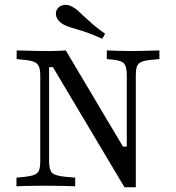

<svg xmlns="http://www.w3.org/2000/svg" viewBox="-20 -783 738 807"><path d="M503.2 4 202.4 -500.8H186.3V-201.6H149.2V-465.3Q149.2 -490.3 143.5 -503.6Q137.9 -516.9 123.4 -523Q108.9 -529 80.6 -531.5L50 -534.7V-571Q64.5 -571 86.3 -570.2Q108.1 -569.4 132.7 -569Q157.3 -568.5 180.6 -568.5H193.5Q213.7 -568.5 229.8 -569.4Q246 -570.2 256.5 -571L496.8 -166.9H512.9V-465.3Q512.9 -500.8 502.8 -514.5Q492.7 -528.2 454.8 -532.3L429 -534.7V-571Q447.6 -570.2 476.2 -569.4Q504.8 -568.5 531.5 -568.5Q551.6 -568.5 573.8 -569Q596 -569.4 616.1 -570.2Q636.3 -571 650 -571V-534.7L615.3 -531.5Q587.9 -529 573.8 -522.6Q559.7 -516.1 555.2 -502.8Q550.8 -489.5 550.8 -465.3V4ZM186.3 -105.6Q186.3 -70.2 198.4 -57.3Q210.5 -44.4 251.6 -40.3L296 -36.3V0Q280.6 -0.8 258.9 -1.2Q237.1 -1.6 213.3 -2Q189.5 -2.4 167.7 -2.4Q147.6 -2.4 125.4 -2Q103.2 -1.6 83.1 -1.2Q62.9 -0.8 49.2 0V-36.3L83.9 -39.5Q111.3 -42.7 125.4 -48.8Q139.5 -54.8 144.4 -68.1Q149.2 -81.5 149.2 -105.6V-201.6H186.3ZM409.7 -620.2Q365.3 -640.3 333.9 -650.4Q302.4 -660.5 281 -666.5Q259.7 -672.6 244.4 -681.5Q224.2 -693.5 217.7 -710.9Q211.3 -728.2 219.4 -743.5Q229 -758.9 247.6 -762.1Q266.1 -765.3 286.3 -753.2Q299.2 -746 310.9 -735.1Q322.6 -724.2 337.1 -710.5Q351.6 -696.8 371.8 -679.4Q391.9 -662.1 421.8 -641.1Z"/></svg>

Font: Playfair 9pt
Style: Regular
Weight: 400
Designer: Claus Eggers Sørensen
Foundry: Claus Eggers Sørensen
Version: Version 2.203